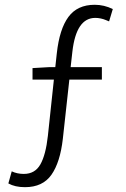

<svg xmlns="http://www.w3.org/2000/svg" viewBox="-20 -689 530 807"><path d="M380.4 -613.8Q300.3 -613.8 284.2 -471.7L276.9 -406.7H408.2V-354.5H271.5L244.1 -105.5Q232.9 -6.8 196.3 45.4Q159.7 97.7 85 97.7Q43 97.7 15.1 82L29.3 31.2Q52.2 42 80.1 42Q127 42 149.7 2Q172.4 -38.1 181.2 -117.7L206.5 -354.5H116.7V-402.8L184.6 -406.7H212.4L218.8 -465.3Q230 -566.9 267.6 -617.9Q305.2 -668.9 377.9 -668.9Q418 -668.9 454.1 -650.9L438.5 -599.1Q435.5 -600.1 425.3 -604.5Q415 -608.9 403.6 -611.3Q392.1 -613.8 380.4 -613.8Z"/></svg>

Font: Varta
Style: Light
Weight: 300
Designer: Joana Correia, Viktoriya Grabowska, Eben Sorkin
Foundry: Sorkin Type
Version: Version 1.002; ttfautohint (v1.3) -l 8 -r 24 -G 200 -x 12 -H